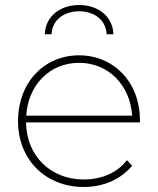

<svg xmlns="http://www.w3.org/2000/svg" viewBox="-20 -744 631 767"><path d="M296 -699C356 -699 404 -664 406 -607H433C431 -679 371 -724 296 -724C221 -724 161 -679 159 -607H186C188 -664 236 -699 296 -699ZM539 -264C539 -416 434 -523 296 -523C156 -523 52 -414 52 -260C52 -106 162 3 315 3C391 3 461 -26 508 -82L487 -104C447 -52 383 -27 315 -27C183 -27 86 -120 84 -255H539ZM296 -493C413 -493 500 -404 508 -282H85C92 -404 178 -493 296 -493Z"/></svg>

Font: Talent ExtraLight
Style: Regular
Weight: 200
Designer: Mike Powis
Version: Version 1.001;hotconv 1.0.109;makeotfexe 2.5.65596